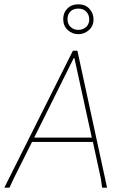

<svg xmlns="http://www.w3.org/2000/svg" viewBox="-28 -873 572 893"><path d="M470 0H447L441 -43L404 -213H121L36 -43L16 0H-8L311 -637H332ZM318 -603H315L131 -233H399ZM407 -783Q407 -752 385.5 -733Q364 -714 336 -714Q308 -714 287 -733.5Q266 -753 266 -784Q266 -814 285.5 -833.5Q305 -853 336 -853Q369 -853 388 -832Q407 -811 407 -783ZM286 -784Q286 -761 300.5 -747.5Q315 -734 336 -734Q357 -734 372 -747Q387 -760 387 -783Q387 -804 373.5 -818.5Q360 -833 336 -833Q313 -833 299.5 -819.5Q286 -806 286 -784Z"/></svg>

Font: Luna Sans Thin
Style: Italic
Weight: 250
Italic angle: -7°
Designer: Juan Pablo del Peral
Foundry: Huerta Tipografica
Version: Version 2.001; ttfautohint (v1.5)